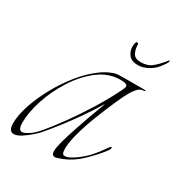

<svg xmlns="http://www.w3.org/2000/svg" viewBox="-124 -529 578 623"><g transform="rotate(30 165.5 -218.0)"><path d="M15 12Q-4 12 -4 -18Q-4 -49 9 -87.5Q22 -126 44 -166Q66 -206 94 -240.5Q122 -275 152 -297Q170 -311 191 -319Q202 -324 215.5 -324.5Q229 -325 242 -325H313Q316 -325 315 -323Q314 -321 312 -321Q297 -321 287 -309Q277 -297 271 -286Q262 -270 247.5 -237Q233 -204 218 -165.5Q203 -127 193 -91Q183 -55 183 -31Q183 -23 185 -15Q187 -9 194 -9Q203 -9 214 -15Q225 -21 234.5 -28Q244 -35 246 -37Q263 -51 277 -68Q291 -85 304 -104Q308 -110 311 -110Q313 -110 313 -107Q313 -104 310 -99Q285 -65 251 -34Q217 -3 174 9Q172 10 168 10Q156 10 156 -6Q156 -19 162.5 -43Q169 -67 178.5 -95.5Q188 -124 197.5 -151Q207 -178 214.5 -197Q222 -216 223 -221Q204 -189 180 -154.5Q156 -120 133 -90.5Q110 -61 92 -40Q87 -34 73 -21.5Q59 -9 43 1.5Q27 12 15 12ZM35 -7Q43 -7 58 -17Q70 -23 91 -47Q112 -72 141 -112Q170 -152 198.5 -198Q227 -244 248 -287Q254 -299 254 -304Q254 -314 229 -314Q184 -314 146.5 -285.5Q109 -257 80.5 -212.5Q52 -168 36.5 -120.5Q21 -73 21 -35Q21 -7 35 -7ZM253 -383Q228 -383 217.5 -396.5Q207 -410 207 -426Q207 -434 208.5 -440Q210 -446 214 -446Q219 -446 219 -440Q219 -424 226 -410Q233 -396 255 -396Q281 -396 297 -409.5Q313 -423 326 -439Q333 -448 333 -448Q335 -448 335 -445Q335 -441 331.5 -436Q328 -431 326 -428Q312 -406 291 -394.5Q270 -383 253 -383Z"/></g></svg>

Font: Explora
Style: Regular
Weight: 400
Designer: Robert E. Leuschke
Foundry: Robert E. Leuschke
Version: Version 1.010